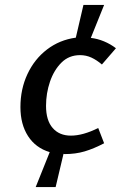

<svg xmlns="http://www.w3.org/2000/svg" viewBox="-20 -637 532 780"><path d="M242 -11 238 -12 206 123H125L182 -19Q125 -36 94 -84Q63 -132 63 -202Q63 -275 91.5 -336Q120 -397 171 -436Q222 -475 288 -484L319 -617H403L349 -483Q376 -480 402.5 -469Q429 -458 451 -441L394 -375Q373 -393 351.5 -403Q330 -413 305 -413Q260 -413 229.5 -382.5Q199 -352 183 -305Q167 -258 167 -207Q167 -148 194 -117Q221 -86 268 -86Q317 -86 379 -117L403 -55Q361 -33 324 -22Q287 -11 242 -11Z"/></svg>

Font: Rosario SemiBold
Style: Italic
Weight: 600
Italic angle: -8.05°
Designer: Hector Gatti
Foundry: Omnibus Type
Version: Version 1.101; ttfautohint (v1.8.1.43-b0c9)